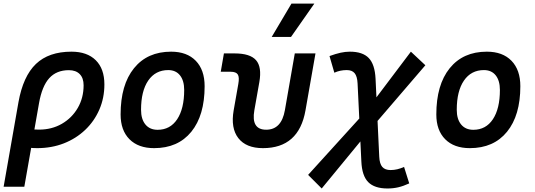

<svg xmlns="http://www.w3.org/2000/svg" viewBox="-27 -815 2977 1069"><path d="M371.1 -527.3Q458 -527.3 506.1 -479.7Q554.2 -432.1 554.2 -345.2Q554.2 -269.5 526.1 -204.8Q498 -140.1 447.3 -91.8Q396.5 -43.5 328.4 -16.8Q260.3 9.8 179.7 9.8Q155.3 9.8 131.1 7.1Q106.9 4.4 82.5 -0.5L101.6 -105.5Q128.4 -93.3 190.4 -93.3Q261.2 -93.3 317.4 -125.7Q373.5 -158.2 406 -214.1Q438.5 -270 438.5 -340.3Q438.5 -380.4 417 -402.3Q395.5 -424.3 356.4 -424.3Q287.6 -424.3 247.3 -379.9Q207 -335.4 190.4 -241.2L108.4 224.6H-6.8L75.7 -245.6Q101.6 -390.6 173.1 -459Q244.6 -527.3 371.1 -527.3Z M831.1 9.8Q743.2 9.8 693.8 -39.8Q644.5 -89.4 644.5 -177.7Q644.5 -342.8 719 -435.1Q793.5 -527.3 925.8 -527.3Q1013.7 -527.3 1063 -476.6Q1112.3 -425.8 1112.3 -335Q1112.3 -172.4 1038.1 -81.3Q963.9 9.8 831.1 9.8ZM850.6 -92.3Q920.4 -92.3 959.5 -151.1Q998.5 -210 998.5 -314Q998.5 -366.2 975.1 -395.5Q951.7 -424.8 909.7 -424.8Q838.4 -424.8 798.3 -366.5Q758.3 -308.1 758.3 -203.6Q758.3 -151.4 782.7 -121.8Q807.1 -92.3 850.6 -92.3Z M1437 9.8Q1343.3 9.8 1300 -45.9Q1256.8 -101.6 1273.9 -200.2L1299.8 -347.2Q1306.6 -384.8 1297.1 -400.1Q1287.6 -415.5 1257.3 -415.5H1202.1L1219.7 -517.6H1279.3Q1365.7 -517.6 1398.7 -479.7Q1431.6 -441.9 1417 -358.4L1389.2 -201.2Q1370.1 -92.8 1455.1 -92.8Q1540 -92.8 1559.1 -201.2L1614.3 -517.6H1729.5L1673.8 -200.2Q1636.7 9.8 1437 9.8ZM1485.8 -609.4 1595.7 -794.9H1723.1L1593.3 -609.4Z M1764.2 234.4 1688.5 158.7 2012.2 -197.8 2260.7 -527.3 2341.3 -451.7 2035.6 -95.7ZM2130.9 234.4Q2058.1 234.4 2023.2 199Q1988.3 163.6 1984.9 83.5L1963.9 -350.6Q1961.9 -390.1 1947.5 -407.5Q1933.1 -424.8 1903.8 -424.8Q1866.2 -424.8 1834.5 -410.2L1807.6 -502.9Q1842.8 -515.6 1869.4 -521.5Q1896 -527.3 1920.9 -527.3Q1992.2 -527.3 2026.1 -491.9Q2060.1 -456.5 2064 -376.5L2084.5 57.6Q2086.4 97.2 2101.6 114.5Q2116.7 131.8 2147.9 131.8Q2184.6 131.8 2222.7 114.3L2251.5 206.1Q2218.8 221.2 2190.4 227.8Q2162.1 234.4 2130.9 234.4Z M2588.9 9.8Q2501 9.8 2451.7 -39.8Q2402.3 -89.4 2402.3 -177.7Q2402.3 -342.8 2476.8 -435.1Q2551.3 -527.3 2683.6 -527.3Q2771.5 -527.3 2820.8 -476.6Q2870.1 -425.8 2870.1 -335Q2870.1 -172.4 2795.9 -81.3Q2721.7 9.8 2588.9 9.8ZM2608.4 -92.3Q2678.2 -92.3 2717.3 -151.1Q2756.3 -210 2756.3 -314Q2756.3 -366.2 2732.9 -395.5Q2709.5 -424.8 2667.5 -424.8Q2596.2 -424.8 2556.2 -366.5Q2516.1 -308.1 2516.1 -203.6Q2516.1 -151.4 2540.5 -121.8Q2564.9 -92.3 2608.4 -92.3Z"/></svg>

Font: Cascadia Mono Medium
Style: Italic
Weight: 500
Italic angle: -10°
Monospace: yes
Designer: Aaron Bell
Foundry: Saja Typeworks
Version: Version 2407.024